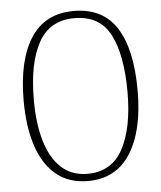

<svg xmlns="http://www.w3.org/2000/svg" viewBox="-53 -771 695 827"><g transform="rotate(-5 295.0 -357.5)"><path d="M295 10Q212 10 157 -35.5Q102 -81 75 -164Q48 -247 48 -359Q48 -533 110 -629Q172 -725 296 -725Q421 -725 481 -632Q541 -539 541 -358Q541 -187 478.5 -88.5Q416 10 295 10ZM295 -21Q399 -21 448 -111Q497 -201 497 -358Q497 -517 451.5 -605.5Q406 -694 296 -694Q190 -694 141 -605.5Q92 -517 92 -358Q92 -255 114.5 -179.5Q137 -104 182 -62.5Q227 -21 295 -21Z"/></g></svg>

Font: Noto Serif Bengali Condensed ExtraLight
Style: Regular
Weight: 200
Width: 3
Designer: Juan Bruce, Universal Thirst, Indian Type Foundry and the Monotype Design Team.
Foundry: Monotype Imaging Inc.
Version: Version 2.003; ttfautohint (v1.8.4.7-5d5b)